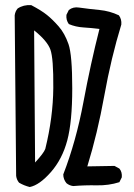

<svg xmlns="http://www.w3.org/2000/svg" viewBox="-20 -754 540 772"><path d="M99.6 -2Q76.2 -7.8 56.6 -19.5Q46.9 -31.2 44.9 -46.9L39.1 -692.4Q41 -708 50.8 -719.7Q74.2 -735.4 105.5 -733.4Q146.5 -711.9 168.9 -693.8Q191.4 -675.8 215.8 -647.9Q240.2 -620.1 255.4 -576.7Q270.5 -533.2 270.5 -398.9Q270.5 -264.6 250.5 -189.5Q230.5 -114.3 184.6 -62Q138.7 -9.8 99.6 -2ZM274.4 -5.9Q258.8 -7.8 247.1 -17.6Q234.4 -33.2 234.4 -52.7Q286.1 -186.5 315.4 -343.3Q344.7 -500 379.9 -637.7Q348.6 -641.6 316.4 -643.6Q284.2 -645.5 256.8 -657.2Q245.1 -672.9 247.1 -694.3L256.8 -713.9Q274.4 -727.5 297.9 -723.6Q338.9 -717.8 379.9 -713.9Q420.9 -710 458 -692.4Q469.7 -676.8 467.8 -655.3Q426.8 -521.5 399.4 -369.6Q372.1 -217.8 331.1 -85L440.4 -86.9L460 -76.2Q471.7 -62.5 469.7 -41L460 -21.5Q417 -7.8 369.1 -8.8Q321.3 -9.8 274.4 -5.9ZM162.1 -155.3Q193.4 -282.2 194.3 -400.9Q195.3 -519.5 182.6 -554.7Q169.9 -589.8 117.2 -631.8L121.1 -100.6Q156.2 -138.7 162.1 -155.3Z"/></svg>

Font: NaikaiFont
Style: Regular
Weight: 400
Version: Version 1.67